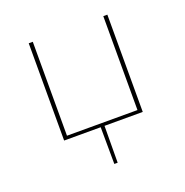

<svg xmlns="http://www.w3.org/2000/svg" viewBox="-106 -504 727 755"><g transform="rotate(-20 257.5 -126.5)"><path d="M422 -407V0H262L261 154H247L246 0H93V-407H110V-14H405V-407Z"/></g></svg>

Font: Ysabeau Infant Thin
Style: Regular
Weight: 200
Designer: Christian Thalmann (Catharsis Fonts)
Version: Version 0.003